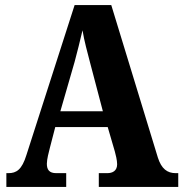

<svg xmlns="http://www.w3.org/2000/svg" viewBox="-20 -734 720 754"><path d="M5 0H240V-54H201C173 -54 164 -68 164 -91C164 -109 172 -138 176 -154L197 -235H403L431 -139C434 -128 440 -105 440 -89C440 -63 422 -54 401 -54H368V0H680V-54H670C637 -54 614 -71 600 -115L417 -714H273L84 -126C66 -67 44 -54 13 -54H5ZM217 -297 273 -491C284 -531 294 -573 304 -615C311 -572 323 -530 334 -487L384 -297Z"/></svg>

Font: Noto Serif Khmer Condensed ExtraBold
Style: Regular
Weight: 800
Width: 3
Designer: Danh Hong and the Monotype Design Team
Foundry: Monotype Imaging Inc.
Version: Version 2.004